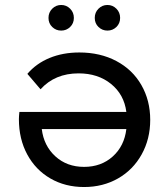

<svg xmlns="http://www.w3.org/2000/svg" viewBox="-20 -747 667 772"><path d="M584 -265Q584 -188 549.5 -126Q515 -64 454.5 -29.5Q394 5 318 5Q242 5 182.5 -29.5Q123 -64 89.5 -126Q56 -188 56 -268Q56 -279 58 -297H488Q479 -367 426.5 -409.5Q374 -452 296 -452Q201 -452 143 -388L90 -450Q126 -492 179.5 -514Q233 -536 299 -536Q383 -536 448 -501.5Q513 -467 548.5 -405Q584 -343 584 -265ZM488 -228H148Q156 -161 202.5 -118.5Q249 -76 318 -76Q387 -76 433.5 -118Q480 -160 488 -228ZM175 -675Q175 -697 190 -712Q205 -727 226 -727Q247 -727 262 -712Q277 -697 277 -675Q277 -653 262 -638.5Q247 -624 226 -624Q205 -624 190 -638.5Q175 -653 175 -675ZM361 -675Q361 -697 376 -712Q391 -727 412 -727Q433 -727 448 -712Q463 -697 463 -675Q463 -653 448 -638.5Q433 -624 412 -624Q391 -624 376 -638.5Q361 -653 361 -675Z"/></svg>

Font: CMG Sans Medium
Style: Regular
Weight: 500
Designer: Julieta Ulanovsky
Foundry: Julieta Ulanovsky
Version: Version 7.200